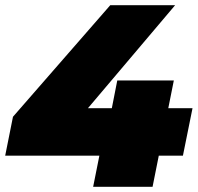

<svg xmlns="http://www.w3.org/2000/svg" viewBox="-28 -720 762 740"><path d="M-8 -120 22 -270 397 -700H647L283 -270L172 -303H714L677 -120ZM331 0 355 -120 403 -303 424 -410H642L560 0Z"/></svg>

Font: Montserrat Thin Black
Style: Italic
Weight: 900
Italic angle: -11.3°
Version: Version 9.000